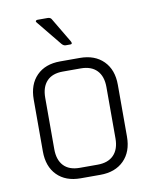

<svg xmlns="http://www.w3.org/2000/svg" viewBox="-80 -764 657 825"><g transform="rotate(-10 248.0 -351.5)"><path d="M261 -574H241Q232 -574 224 -583L135 -692Q131 -696 133 -699.5Q135 -703 140 -703H185Q198 -703 203 -692L266 -586Q272 -574 261 -574ZM291 0H205Q140 0 102.5 -38Q65 -76 65 -142V-368Q65 -434 102.5 -472Q140 -510 205 -510H291Q356 -510 394 -472Q432 -434 432 -368V-142Q432 -76 394 -38Q356 0 291 0ZM209 -45H287Q333 -45 357.5 -70.5Q382 -96 382 -143V-367Q382 -414 357.5 -439.5Q333 -465 287 -465H209Q163 -465 139 -439.5Q115 -414 115 -367V-143Q115 -96 139 -70.5Q163 -45 209 -45Z"/></g></svg>

Font: Rajdhani
Style: Regular
Weight: 400
Designer: Satya Rajpurohit, Jyotish Sonowal
Foundry: Indian Type Foundry
Version: Version 1.201 February 1, 2022